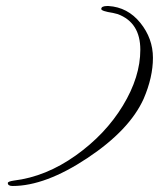

<svg xmlns="http://www.w3.org/2000/svg" viewBox="-20 -565 530 639"><path d="M458 -236Q411 -132 271 -39Q131 54 22 54Q6 54 6 44Q6 39 26 36Q133 23 232 -47.5Q331 -118 389 -213.5Q447 -309 447 -399.5Q447 -490 372 -518Q370 -519 356 -522Q317 -528 317 -535Q317 -545 337 -545H341Q405 -541 447 -489Q489 -437 489 -372.5Q489 -308 458 -236Z"/></svg>

Font: Qwigley
Style: Regular
Weight: 400
Designer: Robert E. Leuschke
Foundry: Robert E. Leuschke
Version: Version 1.003